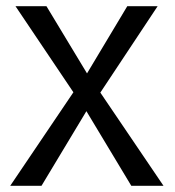

<svg xmlns="http://www.w3.org/2000/svg" viewBox="-20 -600 564 620"><path d="M13 0H114L259 -241L404 0H508L304 -301L489 -580H391L261 -363L130 -580H30L217 -302Z"/></svg>

Font: Charger Sport
Style: SeBdNrw
Weight: 600
Designer: Jasper
Foundry: Cannot Into Space Fonts
Version: Version 1.1